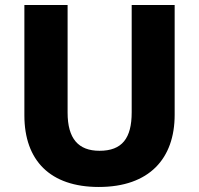

<svg xmlns="http://www.w3.org/2000/svg" viewBox="-20 -734 792 764"><path d="M675 -277V-714H504V-287C504 -184 466 -134 376 -134C292 -134 249 -182 249 -286V-714H77V-275C77 -95 180 10 373 10C575 10 675 -104 675 -277Z"/></svg>

Font: Noto Sans Thai Looped ExtraBold
Style: Regular
Weight: 800
Designer: Cadson Demak Team
Foundry: Cadson Demak Co., Ltd.
Version: Version 1.001